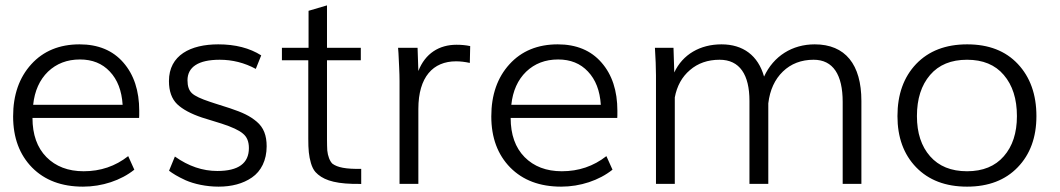

<svg xmlns="http://www.w3.org/2000/svg" viewBox="-20 -677 3904 707"><path d="M102.1 -291C107.4 -342.3 126 -383.3 156.7 -413.1C188 -442.9 227.1 -458 274.4 -458C319.8 -458 356.4 -443.4 384.3 -413.6C412.6 -383.8 428.2 -343.3 431.6 -291ZM285.6 10.3C356 10.3 425.3 -12.7 474.6 -52.2L452.1 -102.1C404.8 -64.9 350.1 -46.4 288.1 -46.4C231 -46.4 185.1 -64 150.9 -98.6C116.7 -133.3 99.6 -181.6 99.6 -242.7H492.2C492.7 -246.1 492.7 -254.9 492.7 -269C492.7 -342.8 473.1 -402.3 434.1 -446.8C395.5 -491.2 341.8 -513.7 272.9 -513.7C199.2 -513.7 139.6 -489.3 95.2 -440.4C50.8 -391.6 28.3 -327.6 28.3 -248.5C28.3 -169.9 51.8 -107.4 98.1 -60.1C144.5 -13.2 207 10.3 285.6 10.3Z M784.7 10.3C833 10.3 874.5 -0.5 907.7 -23.4C941.4 -46.4 961.9 -86.9 961.9 -138.2C961.9 -178.7 950.7 -207.5 925.3 -229C899.9 -250.5 873.5 -262.7 827.1 -278.3L807.1 -284.7L772 -295.9C760.7 -299.3 754.4 -301.8 752.9 -302.2C720.2 -313 698.2 -323.2 687 -333.5C675.8 -343.8 670.4 -359.4 670.4 -381.3C670.4 -430.2 710.4 -457 789.1 -457C835.9 -457 880.4 -445.8 921.9 -423.3L941.9 -473.1C899.4 -500 846.7 -513.7 783.7 -513.7C682.1 -513.7 602.1 -474.1 602.1 -378.4C602.1 -341.3 612.3 -313 632.3 -293.5C652.3 -274.4 683.1 -257.8 724.1 -244.1L796.4 -221.7C834 -209.5 860.4 -197.3 874.5 -185.1C889.2 -173.3 896.5 -155.8 896.5 -131.8C896.5 -75.7 857.9 -47.4 780.3 -47.4C726.1 -47.4 674.3 -64.9 624 -100.6L602.5 -48.3C616.2 -38.1 632.8 -27.3 663.6 -13.2C694.8 0.5 739.3 10.3 784.7 10.3Z M1310.1 -55.2C1252.9 -54.2 1222.7 -60.5 1204.1 -74.2C1194.3 -83.5 1187 -103 1185.1 -123C1184.6 -133.3 1184.1 -146.5 1184.1 -163.1V-455.1H1308.6V-501H1184.1V-657.2L1116.2 -637.2V-501H1018.1V-455.1H1115.2V-166C1115.2 -126.5 1117.2 -103 1125 -76.2C1128.9 -63 1134.3 -51.8 1141.6 -43.5C1165.5 -17.6 1203.6 -2 1277.8 0H1293.5C1302.7 0.5 1308.6 0.5 1310.1 0.5Z M1520.5 0V-275.9C1520.5 -393.6 1574.7 -451.2 1659.2 -451.2C1675.3 -451.2 1691.9 -449.2 1710 -445.3L1711.4 -507.3C1695.3 -510.7 1678.7 -512.2 1661.1 -512.2C1597.2 -512.2 1545.9 -480.5 1520.5 -415.5L1517.6 -501H1445.8L1447.3 -481.4L1449.7 -431.2C1450.7 -411.1 1451.2 -393.6 1451.2 -378.4V0Z M1862.8 -291C1868.2 -342.3 1886.7 -383.3 1917.5 -413.1C1948.7 -442.9 1987.8 -458 2035.2 -458C2080.6 -458 2117.2 -443.4 2145 -413.6C2173.3 -383.8 2189 -343.3 2192.4 -291ZM2046.4 10.3C2116.7 10.3 2186 -12.7 2235.4 -52.2L2212.9 -102.1C2165.5 -64.9 2110.8 -46.4 2048.8 -46.4C1991.7 -46.4 1945.8 -64 1911.6 -98.6C1877.4 -133.3 1860.4 -181.6 1860.4 -242.7H2252.9C2253.4 -246.1 2253.4 -254.9 2253.4 -269C2253.4 -342.8 2233.9 -402.3 2194.8 -446.8C2156.2 -491.2 2102.5 -513.7 2033.7 -513.7C1960 -513.7 1900.4 -489.3 1856 -440.4C1811.5 -391.6 1789.1 -327.6 1789.1 -248.5C1789.1 -169.9 1812.5 -107.4 1858.9 -60.1C1905.3 -13.2 1967.8 10.3 2046.4 10.3Z M2464.8 0V-318.4C2472.7 -360.4 2491.2 -394 2520.5 -418.9C2549.8 -444.3 2586.4 -457 2629.9 -457C2704.1 -457 2739.7 -401.4 2739.7 -305.7V0H2809.1V-296.4C2814.9 -345.7 2833 -384.8 2862.8 -413.6C2892.6 -442.4 2930.7 -457 2976.1 -457C3047.9 -457 3083 -401.4 3083 -301.8V0H3151.9V-305.2C3151.9 -439.5 3092.8 -513.7 2980 -513.7C2897.9 -513.7 2828.6 -471.2 2793.5 -395C2771.5 -472.7 2716.3 -513.7 2636.7 -513.7C2558.1 -513.7 2493.7 -476.6 2462.9 -410.2L2460 -501H2391.6C2394 -461.9 2395.5 -428.2 2395.5 -399.9V0Z M3541 10.3C3619.6 10.3 3682.1 -13.7 3727.5 -61C3773.4 -108.4 3796.4 -171.4 3796.4 -249.5C3796.4 -329.1 3773.4 -393.1 3728 -441.4C3682.6 -489.7 3620.6 -513.7 3541.5 -513.7C3462.4 -513.7 3399.9 -489.7 3353.5 -441.4C3307.6 -393.1 3284.7 -329.1 3284.7 -249.5C3284.7 -171.4 3307.6 -108.4 3353.5 -61C3399.4 -13.7 3461.9 10.3 3541 10.3ZM3541 -46.4C3482.4 -46.4 3437 -64.9 3404.8 -101.6C3372.6 -138.2 3356.4 -187.5 3356.4 -249.5C3356.4 -313 3372.6 -363.3 3404.8 -400.9C3437 -438.5 3482.4 -457 3541 -457C3599.1 -457 3644.5 -438.5 3676.3 -400.9C3708.5 -363.3 3724.6 -313 3724.6 -249.5C3724.6 -187.5 3708.5 -138.2 3676.3 -101.6C3644.5 -64.9 3599.1 -46.4 3541 -46.4Z"/></svg>

Font: Ride Light
Style: Regular
Weight: 300
Version: Version 3.000